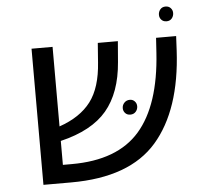

<svg xmlns="http://www.w3.org/2000/svg" viewBox="-50 -740 821 791"><g transform="rotate(-5 360.0 -344.0)"><path d="M696 -563 693 -503Q680 -259 567.5 -129.5Q455 0 213 0H98V-563H185V-234Q272 -264 315.5 -321.5Q359 -379 366 -483L372 -563H455L448 -477Q438 -351 376.5 -278Q315 -205 185 -174V-75H222Q411 -75 503 -180.5Q595 -286 609 -501L613 -563ZM511 -289Q511 -301 503 -309.5Q495 -318 483 -318Q469 -318 460 -308.5Q451 -299 451 -286Q451 -274 459 -265.5Q467 -257 480 -257Q494 -257 502.5 -266.5Q511 -276 511 -289ZM692 -659Q692 -671 684 -679.5Q676 -688 663 -688Q649 -688 641 -678.5Q633 -669 633 -656Q633 -644 641 -635.5Q649 -627 662 -627Q676 -627 684 -636.5Q692 -646 692 -659Z"/></g></svg>

Font: FiraGO Book
Style: Italic
Weight: 350
Italic angle: -8°
Designer: bBox Type GmbH
Foundry: bBox Type GmbH
Version: Version 1.001